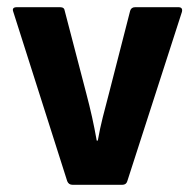

<svg xmlns="http://www.w3.org/2000/svg" viewBox="-20 -514 543 534"><path d="M182 0Q171 0 167 -10L17 -481Q12 -494 27 -494H147Q159 -494 160 -484L220 -254Q229 -220 236 -188.5Q243 -157 249 -123H252Q258 -157 266 -188.5Q274 -220 283 -254L342 -484Q345 -494 356 -494H476Q489 -494 486 -481L334 -10Q331 0 320 0Z"/></svg>

Font: Sofia Sans Semi Condensed ExtraBold
Style: Regular
Weight: 800
Designer: Botio Nikoltchev, Ani Petrova
Foundry: lettersoup
Version: Version 4.100